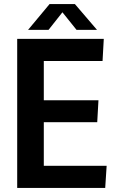

<svg xmlns="http://www.w3.org/2000/svg" viewBox="-20 -918 578 938"><path d="M64 -728H487L481 -620H194V-428H461L455 -321H194V-108H501L494 0H64ZM117 -772 222 -898H346L454 -772H354L285 -858L217 -772Z"/></svg>

Font: Murecho Thin Medium
Style: Regular
Weight: 500
Version: Version 1.010